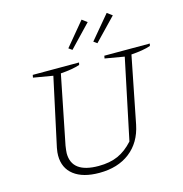

<svg xmlns="http://www.w3.org/2000/svg" viewBox="-126 -998 1069 1122"><g transform="rotate(-15 408.5 -437.0)"><path d="M338 9Q239 9 184.5 -33Q130 -75 130 -151Q130 -160 131 -171Q132 -182 135 -197L224 -609L106 -629L109 -645H389L386 -631Q342 -616 270 -611L187 -196Q185 -181 183.5 -170Q182 -159 182 -151Q182 -31 344 -31Q412 -31 461.5 -53Q511 -75 554 -123L656 -609L539 -629L542 -645H817L814 -631Q770 -616 697 -611L617 -207Q596 -104 523 -47.5Q450 9 338 9ZM468 -883 499 -860 371 -726 350 -741ZM620 -883 651 -860 522 -726 501 -741Z"/></g></svg>

Font: Piazzolla ExtraLight
Style: Italic
Weight: 200
Italic angle: -11.3°
Designer: Juan Pablo del Peral
Foundry: Huerta Tipografica
Version: Version 1.330